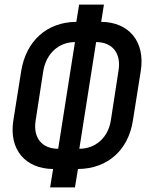

<svg xmlns="http://www.w3.org/2000/svg" viewBox="-20 -790 640 835"><path d="M198 25H306L319 -55C447 -56 538 -136 558 -266L592 -480C613 -610 540 -694 420 -695L432 -770H324L312 -695C184 -694 93 -612 72 -480L38 -266C18 -139 91 -56 211 -55ZM233 -143C163 -143 123 -190 135 -266L168 -480C181 -559 237 -607 306 -607ZM325 -143 398 -607C468 -607 509 -559 495 -480L462 -266C450 -190 394 -143 325 -143Z"/></svg>

Font: JetBrains Mono SemiBold
Style: Italic
Weight: 472
Italic angle: -9°
Monospace: yes
Designer: Philipp Nurullin, Konstantin Bulenkov
Foundry: JetBrains
Version: Version 2.305